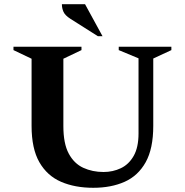

<svg xmlns="http://www.w3.org/2000/svg" viewBox="-20 -882 878 912"><path d="M423 10Q336 10 270 -18.5Q204 -47 167 -111.5Q130 -176 130 -284V-603L44 -644V-660H367V-644L281 -603V-283Q281 -200 306.5 -152.5Q332 -105 375.5 -85Q419 -65 472 -65Q516 -65 554 -83Q592 -101 615 -141.5Q638 -182 638 -248V-605L544 -644V-660H794V-644L708 -604V-284Q708 -176 672 -111.5Q636 -47 572 -18.5Q508 10 423 10ZM445 -710 314 -793Q289 -809 281.5 -826Q274 -843 274 -862H384L467 -710Z"/></svg>

Font: Spectral SC
Style: Bold
Weight: 700
Designer: Jean-Baptiste Levee
Foundry: Production Type
Version: Version 2.001